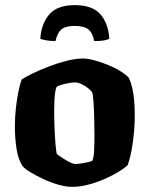

<svg xmlns="http://www.w3.org/2000/svg" viewBox="-20 -728 583 748"><path d="M261 0Q236 0 205.5 -9Q175 -18 146.5 -31.5Q118 -45 97 -58Q76 -71 68 -81Q51 -106 44.5 -148Q38 -190 38 -234Q38 -272 42 -307.5Q46 -343 52 -372.5Q58 -402 65 -419Q79 -428 106.5 -441.5Q134 -455 169 -468.5Q204 -482 239.5 -491Q275 -500 303 -500Q322 -500 348 -493Q374 -486 401 -475Q428 -464 449.5 -450.5Q471 -437 482 -425Q490 -408 495 -386.5Q500 -365 502.5 -339Q505 -313 505 -282Q505 -225 497 -170Q489 -115 477 -84Q465 -73 441.5 -58.5Q418 -44 387 -30.5Q356 -17 323.5 -8.5Q291 0 261 0ZM274 -89Q279 -89 291 -90.5Q303 -92 317 -95Q331 -98 339 -101Q345 -111 346.5 -139Q348 -167 348 -201Q348 -232 347 -269Q346 -306 344 -335Q342 -364 338 -370Q334 -376 322.5 -385Q311 -394 297.5 -400.5Q284 -407 271 -407Q262 -407 248.5 -404.5Q235 -402 222.5 -398.5Q210 -395 202 -391Q198 -386 195.5 -371.5Q193 -357 192 -337.5Q191 -318 191 -296Q191 -264 192.5 -227.5Q194 -191 196.5 -163.5Q199 -136 201 -129Q203 -126 212 -120Q221 -114 233 -106.5Q245 -99 256 -94Q267 -89 274 -89ZM271 -708Q340 -708 371 -672.5Q402 -637 406 -577Q401 -574 387.5 -571Q374 -568 347 -568Q340 -602 323 -614.5Q306 -627 271 -627Q237 -627 220.5 -614.5Q204 -602 196 -568Q176 -568 159.5 -571Q143 -574 137 -577Q141 -636 172 -672Q203 -708 271 -708Z"/></svg>

Font: Texturina 12pt ExtraBold
Style: Regular
Weight: 800
Designer: Guillermo Torres Carreño
Foundry: Omnibus-Type
Version: Version 1.002